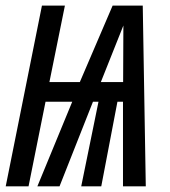

<svg xmlns="http://www.w3.org/2000/svg" viewBox="-29 -658 599 678"><path d="M103 0 226.1 -298.8H131.8L71.8 0H-8.8L119.1 -638.2H200.2L145.5 -368.2H252.9L368.7 -638.2H475.1L485.8 0H405.3V-298.8H385.7L328.6 0H257.8L318.8 -298.8H299.3L181.2 0ZM406.7 -567.9 327.1 -368.2H405.8Z"/></svg>

Font: Code New Roman
Style: Italic
Weight: 400
Italic angle: -11°
Monospace: yes
Designer: Sam Radian
Foundry: Code New Roman
Version: Version 1.508 October 19, 2014